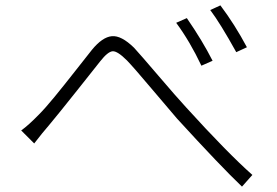

<svg xmlns="http://www.w3.org/2000/svg" viewBox="-20 -735 1040 721"><path d="M641.6 -649.4 681.6 -667Q740.2 -582 778.3 -506.8L736.3 -488.3Q693.4 -579.1 641.6 -649.4ZM769.5 -697.3 807.6 -714.8Q861.3 -643.6 907.2 -557.6L867.2 -539.1Q806.6 -648.4 769.5 -697.3ZM108.4 -196.3 59.6 -245.1Q86.9 -264.6 125 -303.7Q149.4 -328.1 185.1 -371.6Q220.7 -415 265.1 -471.7Q309.6 -528.3 325.2 -547.9Q364.3 -595.7 399.9 -599.1Q435.5 -602.5 483.4 -555.7Q506.8 -530.3 575.2 -450.2Q643.6 -370.1 678.7 -332Q834 -161.1 927.7 -78.1L888.7 -34.2Q810.5 -108.4 644.5 -290Q617.2 -321.3 549.8 -401.4Q482.4 -481.4 457 -507.8Q420.9 -543.9 402.8 -542.5Q384.8 -541 356.4 -504.9Q345.7 -491.2 270 -396Q194.3 -300.8 163.1 -263.7Q141.6 -239.3 108.4 -196.3Z"/></svg>

Font: Gen Shin Gothic Monospace Light
Style: Regular
Weight: 300
Designer: [Source Han Sans]
Ryoko NISHIZUKA  (kana & ideographs); Paul D. Hunt (Latin, Greek & Cyrillic); Wenlong ZHANG  (bopomofo
Version: Version 1.002.20150607